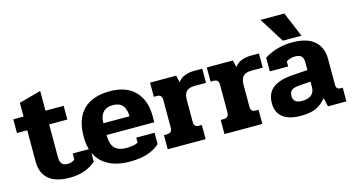

<svg xmlns="http://www.w3.org/2000/svg" viewBox="-78 -1012 2452 1337"><g transform="rotate(-15 1147.5 -344.0)"><path d="M85 -156V-381H11V-480H85V-579L243 -622V-480H374V-381H243V-142Q243 -111 256.5 -96.5Q270 -82 297 -82Q330 -82 349 -100V-143H476V-50Q402 15 288 15Q186 15 135.5 -29Q85 -73 85 -156Z M453 -236Q453 -366 519.5 -430.5Q586 -495 709 -495Q829 -495 891.5 -429.5Q954 -364 954 -254V-206H610Q610 -141 637 -112Q664 -83 722 -83Q771 -83 805 -98V-135H937V-53Q899 -19 846.5 -2Q794 15 720 15Q594 15 523.5 -48.5Q453 -112 453 -236ZM798 -291Q798 -343 775 -369.5Q752 -396 707 -396Q659 -396 634.5 -369Q610 -342 610 -291Z M996 -102H1015Q1036 -102 1045.5 -111.5Q1055 -121 1055 -140V-341Q1055 -359 1046.5 -368.5Q1038 -378 1018 -378H997V-480H1185L1197 -429Q1215 -456 1247 -468Q1279 -480 1315 -480H1373V-378H1292Q1250 -378 1231.5 -358.5Q1213 -339 1213 -298V-139Q1213 -120 1221.5 -111Q1230 -102 1250 -102H1269V0H996Z M1405 -102H1424Q1445 -102 1454.5 -111.5Q1464 -121 1464 -140V-341Q1464 -359 1455.5 -368.5Q1447 -378 1427 -378H1406V-480H1594L1606 -429Q1624 -456 1656 -468Q1688 -480 1724 -480H1782V-378H1701Q1659 -378 1640.5 -358.5Q1622 -339 1622 -298V-139Q1622 -120 1630.5 -111Q1639 -102 1659 -102H1678V0H1405Z M1853 -703H2025L2100 -523H1966ZM1779 -121Q1779 -195 1828 -231.5Q1877 -268 1972 -274L2078 -281V-337Q2078 -368 2064 -381.5Q2050 -395 2018 -395Q1983 -395 1955 -376V-340H1823V-439Q1915 -495 2024 -495Q2132 -495 2184.5 -448Q2237 -401 2237 -321V-135Q2237 -116 2244.5 -107.5Q2252 -99 2269 -99H2284V0H2151L2137 -63Q2101 -20 2060.5 -2.5Q2020 15 1952 15Q1866 15 1822.5 -20.5Q1779 -56 1779 -121ZM2078 -160V-198L1988 -191Q1953 -188 1938.5 -175Q1924 -162 1924 -134Q1924 -83 1988 -83Q2032 -83 2055 -102.5Q2078 -122 2078 -160Z"/></g></svg>

Font: Pridi SemiBold
Style: Regular
Weight: 600
Designer: Katatrad Team
Foundry: CadsonDemak
Version: Version 1.001